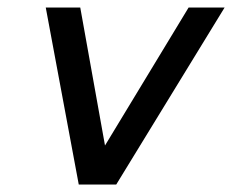

<svg xmlns="http://www.w3.org/2000/svg" viewBox="-20 -492 620 512"><path d="M190 0 102 -472H194L260 -104L483 -472H579L290 0Z"/></svg>

Font: Sometype Mono Medium
Style: Italic
Weight: 500
Italic angle: -12°
Monospace: yes
Designer: Ryoichi Tsunekawa
Foundry: Dharma Type
Version: Version 1.000; ttfautohint (v1.8.3)